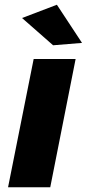

<svg xmlns="http://www.w3.org/2000/svg" viewBox="-20 -790 366 810"><path d="M204 -599 73 -714 220 -770 326 -609ZM192 0H14L122 -541H299Z"/></svg>

Font: Argentum Sans
Style: Bold Italic
Weight: 700
Italic angle: -11°
Designer: Julieta Ulanovsky (font), Cristiano Sobral (main changes and remaster)
Foundry: Julieta Ulanovsky (font), Cristiano Sobral (main changes and remaster)
Version: Version 2.007;June 15, 2022;FontCreator 14.0.0.2814 64-bit; 